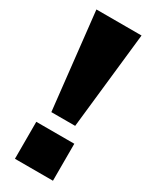

<svg xmlns="http://www.w3.org/2000/svg" viewBox="-186 -751 634 796"><g transform="rotate(30 131.0 -352.5)"><path d="M74 -243 23 -705H239L188 -243ZM40 0V-177H222V0Z"/></g></svg>

Font: Nunito Sans 10pt SemiCondensed Black
Style: Regular
Weight: 900
Width: 4
Designer: Vernon Adams
Foundry: Vernon Adams
Version: Version 3.101;gftools[0.9.27]